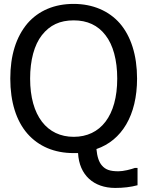

<svg xmlns="http://www.w3.org/2000/svg" viewBox="-20 -762 748 974"><path d="M677.7 89.8H664.6C655.3 93.3 642.1 97.2 625 101.1C607.4 105 592.8 106.9 580.6 106.9C538.1 106.9 515.1 98.6 497.1 77.6C481.9 60.5 472.7 32.7 469.2 -5.9C597.7 -49.8 675.3 -176.8 675.3 -363.3C675.3 -482.4 644 -578.6 587.9 -643.6C532.7 -706.5 451.2 -742.2 353.5 -742.2C255.9 -742.2 175.8 -708 119.6 -643.6C61.5 -574.7 32.2 -481 32.2 -363.3C32.2 -244.6 62.5 -148.9 119.1 -84C175.8 -19.5 255.9 14.6 353.5 14.6H363.8H376C381.8 126.5 455.6 191.4 564.5 191.4C605.5 191.4 643.1 187 677.7 177.7ZM574.7 -363.3C574.7 -173.8 489.3 -67.9 354 -67.9C219.2 -67.9 132.8 -173.8 132.8 -363.3C132.8 -457 153.8 -534.2 192.4 -583.5C232.9 -634.8 283.7 -658.7 354 -658.7C422.9 -658.7 476.6 -633.8 515.1 -583.5C553.7 -534.2 574.7 -457.5 574.7 -363.3Z"/></svg>

Font: SG Kara SemiBold
Style: Regular
Weight: 400
Designer: Damoon Khanjanzadeh
Version: Version 1.000